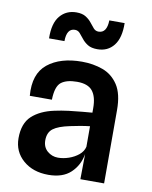

<svg xmlns="http://www.w3.org/2000/svg" viewBox="-88 -849 727 920"><g transform="rotate(10 276.0 -389.0)"><path d="M210.5 6Q135.5 6 87.8 -35.5Q40 -77 40 -142.5Q40 -214.5 79.2 -250.8Q118.5 -287 186.5 -301.5Q218.5 -308.5 254.2 -313Q290 -317.5 320.5 -320Q351 -322.5 367.5 -324V-346Q367.5 -401.5 345.2 -429.2Q323 -457 270 -457Q219 -457 193 -436.8Q167 -416.5 165.5 -351.5H58Q49 -457.5 110.2 -506.8Q171.5 -556 276.5 -556Q331.5 -556 378 -539Q424.5 -522 453 -478.8Q481.5 -435.5 481.5 -357V0H366L367.5 -122.5Q358 -67 319.2 -30.5Q280.5 6 210.5 6ZM242 -83Q267.5 -83 294.5 -92.2Q321.5 -101.5 341.8 -118.2Q362 -135 367.5 -158V-258Q347.5 -256 320.2 -251.2Q293 -246.5 273.5 -242Q217.5 -230.5 192.8 -211.8Q168 -193 168 -154.5Q168 -121.5 190.2 -102.2Q212.5 -83 242 -83ZM337.5 -627.5Q308 -627.5 290.5 -638.5Q273 -649.5 261.8 -664Q250.5 -678.5 240.8 -689.5Q231 -700.5 216.5 -700.5Q176.5 -700.5 176 -638.5H101Q99.5 -712.5 129.8 -748.2Q160 -784 209.5 -784Q238 -784 255.2 -773Q272.5 -762 283.5 -747.8Q294.5 -733.5 304.2 -722.5Q314 -711.5 328.5 -711.5Q369 -711.5 370.5 -773.5H445Q446.5 -701.5 417.2 -664.5Q388 -627.5 337.5 -627.5Z"/></g></svg>

Font: Spline Sans Medium
Style: Regular
Weight: 500
Designer: Eben Sorkin, Mirko Velimirovic
Foundry: Sorkin Type
Version: Version 1.000; ttfautohint (v1.8.3)